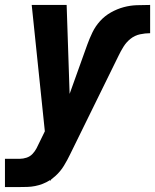

<svg xmlns="http://www.w3.org/2000/svg" viewBox="-53 -540 626 775"><path d="M-33 215V101H27Q40 101 54 96.5Q68 92 78 81.5Q88 71 94.5 58.5Q101 46 107 33L128 -10L75 -520H216L228 -161L299 -359Q308 -384 320 -409Q332 -434 351 -455Q370 -476 395 -490Q420 -504 446 -511Q472 -518 498.5 -519Q525 -520 551 -520H553V-406Q533 -406 512 -401.5Q491 -397 474 -383.5Q457 -370 445.5 -351.5Q434 -333 425 -314Q425 -314 425 -314Q425 -314 425 -314L230 83Q219 106 205 129Q191 152 171 170Q167 174 162 177.5Q157 181 153 185L149 191V187Q135 196 119.5 202Q104 208 88.5 211Q73 214 57.5 214.5Q42 215 27 215Z"/></svg>

Font: Iosevka SS04 Heavy Oblique
Style: Regular
Weight: 900
Italic angle: -9°
Monospace: yes
Designer: Belleve Invis
Foundry: Belleve Invis
Version: Version 19.0.0; ttfautohint (v1.8.4)